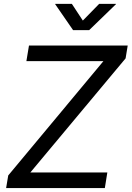

<svg xmlns="http://www.w3.org/2000/svg" viewBox="-20 -960 672 980"><path d="M11.2 0 22 -64.5 507.8 -647.9H114.7L127.9 -727.5H631.8L621.1 -662.1L134.8 -79.6H527.8L515.1 0ZM346.7 -940.4 402.8 -855 486.3 -940.4H571.8V-938.5L435.1 -806.2H353L261.7 -938.5L262.2 -940.4Z"/></svg>

Font: Inter 24pt
Style: Italic
Weight: 400
Italic angle: -9.3988°
Designer: Rasmus Andersson
Foundry: rsms
Version: Version 4.001;git-66647c0bb